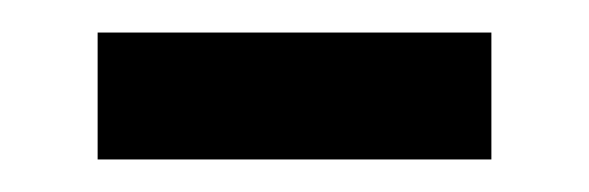

<svg xmlns="http://www.w3.org/2000/svg" viewBox="-20 -327 362 118"><path d="M40 -229V-307H282V-229Z"/></svg>

Font: Noto Sans Warang Citi
Style: Regular
Weight: 400
Designer: Mangu Purty
Foundry: Mangu Purty
Version: Version 3.002; ttfautohint (v1.8.4.7-5d5b)